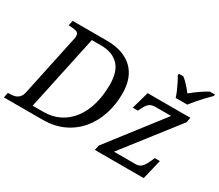

<svg xmlns="http://www.w3.org/2000/svg" viewBox="-154 -1064 1552 1362"><g transform="rotate(30 622.5 -383.0)"><path d="M-21 0 -13 -42H0Q23 -42 42.5 -47Q62 -52 77 -67.5Q92 -83 98 -114L202 -604Q204 -611 205 -618.5Q206 -626 206 -632Q206 -659 183.5 -665.5Q161 -672 134 -672H121L130 -714H410Q545 -714 619.5 -644.5Q694 -575 694 -442Q694 -353 668 -273Q642 -193 591 -131.5Q540 -70 465.5 -35Q391 0 294 0ZM272 -51Q346 -51 404 -80.5Q462 -110 502.5 -163.5Q543 -217 564 -291Q585 -365 585 -453Q585 -563 533.5 -613.5Q482 -664 395 -664H316L185 -51ZM724 0 732 -40 1072 -479H945Q919 -479 902.5 -470Q886 -461 875 -443Q864 -425 851 -398L849 -394H807L847 -536H1197L1189 -495L848 -57H1026Q1049 -57 1064.5 -68.5Q1080 -80 1091 -99Q1102 -118 1111 -139L1121 -162H1163L1124 0ZM1036 -606Q1029 -630 1017 -657Q1005 -684 992.5 -709Q980 -734 968 -753L971 -766H1007Q1022 -754 1037 -739Q1052 -724 1066 -707.5Q1080 -691 1092 -675Q1111 -691 1133 -707.5Q1155 -724 1179 -739.5Q1203 -755 1224 -766H1266L1263 -753Q1244 -734 1220 -709Q1196 -684 1173 -657.5Q1150 -631 1131 -606Z"/></g></svg>

Font: Noto Serif
Style: Italic
Weight: 400
Italic angle: -12°
Designer: Monotype Design Team
Foundry: Monotype Imaging Inc.
Version: Version 2.013